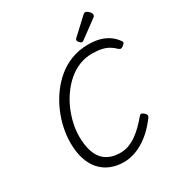

<svg xmlns="http://www.w3.org/2000/svg" viewBox="-284 -1453 1540 1656"><g transform="rotate(-30 486.0 -625.0)"><path d="M465 19Q389 19 329.5 -6Q270 -31 228 -79.5Q186 -128 164.5 -197.5Q143 -267 143 -355Q143 -424 158.5 -499Q174 -574 206 -648.5Q238 -723 285 -788.5Q332 -854 393.5 -905.5Q455 -957 532 -986Q609 -1015 700 -1015Q762 -1015 811.5 -1001.5Q861 -988 900 -961Q939 -934 967 -893Q975 -882 970.5 -873.5Q966 -865 952 -854Q939 -844 929 -842.5Q919 -841 906 -852Q880 -878 850 -895.5Q820 -913 780.5 -921.5Q741 -930 687 -930Q620 -930 560.5 -906Q501 -882 451 -839.5Q401 -797 361 -741.5Q321 -686 293.5 -623Q266 -560 251 -494.5Q236 -429 236 -367Q236 -292 251 -235.5Q266 -179 295.5 -141.5Q325 -104 370.5 -85Q416 -66 477 -66Q520 -66 559 -80.5Q598 -95 635 -120.5Q672 -146 708 -181.5Q744 -217 780 -260Q791 -272 802.5 -267.5Q814 -263 826 -252Q839 -239 840.5 -229.5Q842 -220 832 -205Q768 -121 703.5 -72Q639 -23 578.5 -2Q518 19 465 19ZM667 -1058Q656 -1058 643 -1071.5Q630 -1085 630 -1095Q630 -1099 631 -1103Q632 -1107 638 -1113L794 -1258Q800 -1263 804 -1266Q808 -1269 815 -1269Q825 -1269 837.5 -1260Q850 -1251 859 -1239Q868 -1227 868 -1216Q868 -1209 866 -1204Q864 -1199 853 -1191L686 -1068Q680 -1064 675.5 -1061Q671 -1058 667 -1058Z"/></g></svg>

Font: Playwrite AU NSW
Style: Regular
Weight: 400
Designer: Veronika Burian, José Scaglione
Foundry: TypeTogether
Version: Version 1.002